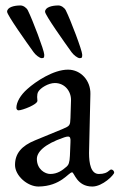

<svg xmlns="http://www.w3.org/2000/svg" viewBox="-20 -669 439 703"><path d="M242 -478C249 -468 264 -456 272 -456C281 -456 281 -460 281 -469C281 -484 238 -597 221 -631C216 -641 204 -649 194 -649C169 -649 145 -642 145 -626C145 -614 216 -514 242 -478ZM103 -478C110 -468 125 -456 133 -456C142 -456 142 -460 142 -469C142 -484 99 -597 82 -631C77 -641 65 -649 55 -649C30 -649 6 -642 6 -626C6 -614 77 -514 103 -478ZM342 -32C313 -32 306 -70 306 -109L311 -325C312 -374 276 -414 229 -414C176 -414 111 -371 80 -343C55 -321 40 -295 40 -274C40 -271 42 -265 48 -265C61 -265 117 -286 117 -300C117 -305 116 -309 116 -314C116 -321 117 -328 120 -333C128 -347 157 -365 181 -365C217 -365 241 -335 240 -301L238 -237C237 -210 236 -208 210 -197L108 -155C59 -135 35 -107 35 -65C35 -26 80 14 121 14C203 13 231 -38 244 -38C252 -38 261 14 318 14C356 14 398 -29 398 -37C398 -45 388 -52 382 -46C371 -36 360 -32 342 -32ZM115 -87C115 -110 138 -140 215 -166C220 -168 226 -169 229 -169C237 -169 239 -163 238 -148L236 -99C235 -74 231 -65 224 -59C208 -45 190 -32 164 -32C145 -32 115 -49 115 -87Z"/></svg>

Font: EB Garamond 12
Style: Regular
Weight: 400
Version: Version 0.016+